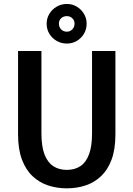

<svg xmlns="http://www.w3.org/2000/svg" viewBox="-20 -964 690 994"><path d="M326 11Q274.5 11 229 -4Q183.5 -19 148.5 -52Q113.5 -85 93.5 -138.2Q73.5 -191.5 73.5 -268V-700H194.5V-273.5Q194.5 -207 210.2 -165.2Q226 -123.5 255.5 -104Q285 -84.5 326 -84.5Q367.5 -84.5 396.5 -104Q425.5 -123.5 441 -165.2Q456.5 -207 456.5 -273.5V-700H577.5V-268Q577.5 -191.5 557.8 -138.2Q538 -85 503.2 -52Q468.5 -19 423.2 -4Q378 11 326 11ZM326.5 -738.5Q297.5 -738.5 273.8 -752Q250 -765.5 235.8 -788.8Q221.5 -812 221.5 -841.5Q221.5 -869.5 235.8 -892.8Q250 -916 273.8 -929.8Q297.5 -943.5 326.5 -943.5Q354 -943.5 377.2 -929.8Q400.5 -916 414.5 -892.8Q428.5 -869.5 428.5 -841.5Q428.5 -812 414.5 -788.8Q400.5 -765.5 377.2 -752Q354 -738.5 326.5 -738.5ZM326.5 -800Q342.5 -800 354.2 -811.8Q366 -823.5 366 -842.5Q366 -858.5 354.2 -869.5Q342.5 -880.5 326.5 -880.5Q308 -880.5 296.5 -869.5Q285 -858.5 285 -842.5Q285 -823.5 296.5 -811.8Q308 -800 326.5 -800Z"/></svg>

Font: Trispace Thin Medium
Style: Regular
Weight: 500
Version: Version 1.210